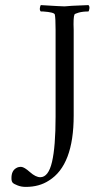

<svg xmlns="http://www.w3.org/2000/svg" viewBox="-20 -521 394 753"><path d="M140 -501Q221 -496 233 -496Q245 -498 327 -501Q332 -496 330.5 -487Q329 -478 327 -476Q304 -476 288.5 -471.5Q273 -467 272 -464Q267 -452 269 -404V-68Q269 127 172 187Q134 212 81 212Q63 212 48.5 206Q34 200 31 197Q25 191 25 180Q24 149 44 138Q52 133 63.5 133.5Q75 134 97.5 154Q120 174 138 174Q170 174 184 114Q198 54 198 -63V-404Q198 -450 195 -464Q193 -473 149 -476Q143 -476 140 -476Q135 -481 136.5 -490Q138 -499 140 -501Z"/></svg>

Font: AMoshref-Naskh
Style: Naskh
Weight: 500
Version: Version 0.001